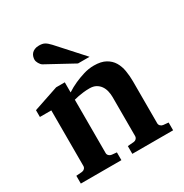

<svg xmlns="http://www.w3.org/2000/svg" viewBox="-169 -868 963 1003"><g transform="rotate(-30 312.5 -367.0)"><path d="M342.8 0V-46.9L379.9 -49.8Q389.2 -50.8 395.5 -57.4Q401.9 -64 401.9 -73.2V-308.1Q401.9 -327.1 397.5 -345.2Q393.1 -363.3 383.3 -377.2Q373.5 -391.1 357.9 -399.7Q342.3 -408.2 319.8 -408.2Q299.3 -408.2 281.7 -406Q264.2 -403.8 251.5 -401.4Q236.3 -398.4 224.1 -395V-73.2Q224.1 -64 231 -57.4Q237.8 -50.8 247.1 -49.8L276.9 -46.9V0H32.2V-46.9L67.9 -49.8Q77.1 -50.8 83.5 -57.4Q89.8 -64 89.8 -73.2V-408.2H21V-449.2L171.9 -500H224.1V-439Q250 -456.1 279.3 -469.2Q304.2 -480.5 335.4 -490.2Q366.7 -500 398.9 -500Q441.9 -500 468.8 -485.1Q495.6 -470.2 510.3 -445.8Q524.9 -421.4 530 -390.1Q535.2 -358.9 535.2 -326.2V-73.2Q535.2 -64 542 -57.4Q548.8 -50.8 558.1 -49.8L588.9 -46.9V0ZM333 -550.8 170.9 -639.2Q165.5 -642.1 161.1 -647.2Q156.7 -652.3 153.3 -658.2Q149.9 -664.1 147.9 -670.2Q146 -676.3 146 -681.2Q146 -689.9 148.9 -699.5Q151.9 -709 158.4 -716.6Q165 -724.1 176 -729Q187 -733.9 203.1 -733.9Q213.4 -733.9 221.2 -732.4Q229 -731 236.1 -727.3Q243.2 -723.6 250.2 -717.5Q257.3 -711.4 266.1 -702.1L402.8 -550.8Z"/></g></svg>

Font: Charis SIL Afr
Style: Bold
Weight: 700
Foundry: SIL International
Version: Version 5.000